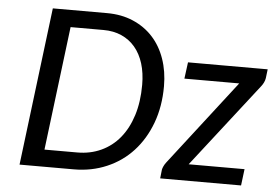

<svg xmlns="http://www.w3.org/2000/svg" viewBox="-48 -707 1120 777"><g transform="rotate(5 512.0 -318.5)"><path d="M57.1 0ZM611.8 -366.7Q611.8 -284.7 586.7 -217Q561.5 -149.4 517.1 -101.1Q472.7 -52.7 411.1 -26.4Q349.6 0 277.3 0H57.1L136.2 -641.6H356.4Q415.5 -641.6 462.6 -621.3Q509.8 -601.1 543 -564.9Q576.2 -528.8 594 -478Q611.8 -427.2 611.8 -366.7ZM523.4 -364.7Q523.4 -412.6 511.5 -451.2Q499.5 -489.7 476.8 -516.6Q454.1 -543.5 421.6 -557.9Q389.2 -572.3 348.1 -572.3H214.4L152.3 -69.3H285.6Q338.4 -69.3 382.3 -89.6Q426.3 -109.9 457.5 -147.9Q488.8 -186 506.1 -240.7Q523.4 -295.4 523.4 -364.7ZM1019.5 -435.5Q1018.1 -426.3 1013.9 -417.7Q1009.8 -409.2 1004.4 -402.3L738.8 -61H965.8L957.5 5.9H628.9L632.8 -29.8Q633.8 -35.6 637.9 -44.4Q642.1 -53.2 647.9 -60.5L914.1 -404.8H691.4L700.2 -471.7H1023.9Z"/></g></svg>

Font: Carlito
Style: Italic
Weight: 400
Italic angle: -7°
Designer: Lukasz Dziedzic
Foundry: tyPoland Lukasz Dziedzic
Version: Version 1.104